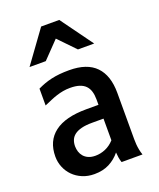

<svg xmlns="http://www.w3.org/2000/svg" viewBox="-154 -935 864 1041"><g transform="rotate(-20 277.5 -414.5)"><path d="M41.5 -150.4Q41.5 -240.2 103.8 -287.4Q166 -334.5 287.1 -334.5H357.4V-364.7Q357.4 -391.6 351.3 -411.9Q345.2 -432.1 331.8 -445.8Q318.4 -459.5 296.6 -466.6Q274.9 -473.6 243.7 -473.6Q222.2 -473.6 203.1 -470.2Q184.1 -466.8 165.5 -460.9Q147 -455.1 127.7 -446.8Q108.4 -438.5 86.9 -429.2V-526.4Q106 -535.6 126 -543Q146 -550.3 168.5 -555.4Q190.9 -560.5 216.3 -563Q241.7 -565.4 271.5 -565.4Q374.5 -565.4 425 -513.2Q475.6 -460.9 475.6 -360.8V-127Q475.6 -108.9 475.6 -93.3Q475.6 -77.6 476.8 -62.5Q478 -47.4 481 -32Q483.9 -16.6 489.7 0H369.1Q364.3 -13.2 361.8 -28.3Q359.4 -43.5 358.4 -59.1Q332.5 -26.9 295.7 -7.8Q258.8 11.2 209.5 11.2Q171.4 11.2 140.4 -2Q109.4 -15.1 87.4 -37.4Q65.4 -59.6 53.5 -88.9Q41.5 -118.2 41.5 -150.4ZM161.1 -166.5Q161.1 -150.4 166 -135Q170.9 -119.6 181.4 -107.4Q191.9 -95.2 208.5 -87.9Q225.1 -80.6 248.5 -80.6Q278.3 -80.6 306.6 -92.8Q335 -105 357.4 -129.9V-254.9H291.5Q254.9 -254.9 230 -248.5Q205.1 -242.2 189.7 -230.5Q174.3 -218.8 167.7 -202.4Q161.1 -186 161.1 -166.5ZM76.2 -654.8 210.4 -839.8H314.9L449.2 -654.8H355.5L262.7 -751L169.9 -654.8Z"/></g></svg>

Font: Tauri
Style: Regular
Weight: 400
Designer: Yvonne Schüttler
Foundry: Yvonne Schüttler
Version: Version 1.003; ttfautohint (v0.93.8-669f) -l 13 -r 13 -G 200